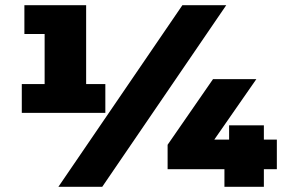

<svg xmlns="http://www.w3.org/2000/svg" viewBox="-20 -720 1097 740"><path d="M386 -396V-285H64V-396H152V-589H74V-700H312V-396ZM683 -700H852L374 0H205ZM1047 -68H997V0H845V-68H626V-162L801 -415H968L806 -182H863V-237H997V-182H1047Z"/></svg>

Font: CMG Sans Black
Style: Regular
Weight: 900
Designer: Julieta Ulanovsky
Foundry: Julieta Ulanovsky
Version: Version 7.200